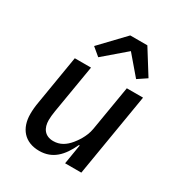

<svg xmlns="http://www.w3.org/2000/svg" viewBox="-183 -897 966 1034"><g transform="rotate(30 300.0 -380.0)"><path d="M366.5 0H467.3L553.3 -516H452.4L405.5 -236.2C396.7 -182.9 362.9 -139.6 350.5 -124.3C323.5 -91.6 292.3 -71.4 251.1 -71.4C197.4 -71.4 173.7 -108 173.7 -157.7C173.7 -173.3 175.8 -193.5 179.3 -215.2L229.8 -516H128.9L79.2 -216.3C73.5 -185 71.4 -159.8 71.4 -137.1C71.4 -47.6 120.7 12.1 211.6 12.1C294.4 12.1 343.8 -39.8 382.1 -122.5H386.7ZM186.1 -625 235.4 -583.8 371.4 -700.3 470.9 -583.8 526.6 -621.1 432.5 -771.7H326Z"/></g></svg>

Font: Margiela Mono Italic Medium It
Style: Regular
Weight: 500
Designer: Mike Abbink, Paul van der Laan, Pieter van Rosmalen
Foundry: Bold Monday
Version: Version 2.003 2021